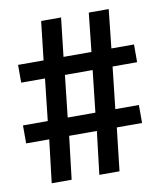

<svg xmlns="http://www.w3.org/2000/svg" viewBox="-76 -717 652 778"><g transform="rotate(-10 250.0 -327.5)"><path d="M298 -251 317 -423H203L184 -251ZM477 -177H373L353 0H270L291 -177H177L156 0H74L95 -177H0V-251H102L121 -423H23V-496H128L146 -655H228L210 -496H325L342 -655H424L407 -496H500V-423H399L380 -251H477Z"/></g></svg>

Font: Lekton
Style: Bold
Weight: 700
Designer: Paolo Mazzetti, Luciano Perondi, Raffaele Flato, Elena Papassissa, Emilio Macchia, Michela Povoleri, Tobias Seemiller, R
Version: Version 34.000